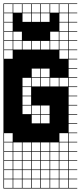

<svg xmlns="http://www.w3.org/2000/svg" viewBox="-20 -827 469 1115"><path d="M325 -803.6V-753.6H375V-803.6ZM57.1 -700H107.1V-750H57.1ZM3.6 -700H53.6V-750H3.6ZM110.7 -700H160.7V-750H110.7ZM164.3 -700H214.3V-750H164.3ZM217.9 -700H267.9V-750H217.9ZM325 -700H375V-750H325ZM271.4 -700H321.4V-750H271.4ZM325 -646.4H375V-696.4H325ZM271.4 -646.4H321.4V-696.4H271.4ZM217.9 -646.4H267.9V-696.4H217.9ZM3.6 -646.4H53.6V-696.4H3.6ZM164.3 -646.4H214.3V-696.4H164.3ZM110.7 -646.4H160.7V-696.4H110.7ZM57.1 -646.4H107.1V-696.4H57.1ZM325 -592.9H375V-642.9H325ZM57.1 -592.9H107.1V-642.9H57.1ZM271.4 -592.9H321.4V-642.9H271.4ZM217.9 -592.9H267.9V-642.9H217.9ZM3.6 -592.9H53.6V-642.9H3.6ZM164.3 -592.9H214.3V-642.9H164.3ZM110.7 -592.9H160.7V-642.9H110.7ZM325 -539.3H375V-589.3H325ZM110.7 -539.3H160.7V-589.3H110.7ZM271.4 -539.3H321.4V-589.3H271.4ZM57.1 -539.3H107.1V-589.3H57.1ZM217.9 -539.3H267.9V-589.3H217.9ZM3.6 -539.3H53.6V-589.3H3.6ZM164.3 -539.3H214.3V-589.3H164.3ZM325 -485.7H375V-535.7H325ZM3.6 -485.7H53.6V-535.7H3.6ZM217.9 -378.6H267.9V-428.6H217.9ZM164.3 -378.6H214.3V-428.6H164.3ZM271.4 -325H321.4V-375H271.4ZM110.7 -325H160.7V-375H110.7ZM164.3 -325H214.3V-375H164.3ZM325 -325H375V-375H325ZM217.9 -325H267.9V-375H217.9ZM110.7 -271.4H160.7V-321.4H110.7ZM110.7 -217.9H160.7V-267.9H110.7ZM110.7 -164.3H160.7V-214.3H110.7ZM164.3 -164.3H214.3V-214.3H164.3ZM217.9 -164.3H267.9V-214.3H217.9ZM217.9 -110.7H267.9V-160.7H217.9ZM164.3 -110.7H214.3V-160.7H164.3ZM3.6 -3.6H53.6V-53.6H3.6ZM325 -3.6H375V-53.6H325ZM110.7 50H160.7V0H110.7ZM271.4 50H321.4V0H271.4ZM57.1 50H107.1V0H57.1ZM325 50H375V0H325ZM217.9 50H267.9V0H217.9ZM3.6 50H53.6V0H3.6ZM164.3 50H214.3V0H164.3ZM164.3 103.6H214.3V53.6H164.3ZM271.4 103.6H321.4V53.6H271.4ZM57.1 103.6H107.1V53.6H57.1ZM3.6 103.6H53.6V53.6H3.6ZM217.9 103.6H267.9V53.6H217.9ZM325 103.6H375V53.6H325ZM110.7 103.6H160.7V53.6H110.7ZM217.9 157.1H267.9V107.1H217.9ZM164.3 157.1H214.3V107.1H164.3ZM325 157.1H375V107.1H325ZM110.7 157.1H160.7V107.1H110.7ZM57.1 157.1H107.1V107.1H57.1ZM3.6 157.1H53.6V107.1H3.6ZM271.4 157.1H321.4V107.1H271.4ZM164.3 210.7H214.3V160.7H164.3ZM325 210.7H375V160.7H325ZM110.7 210.7H160.7V160.7H110.7ZM217.9 210.7H267.9V160.7H217.9ZM57.1 210.7H107.1V160.7H57.1ZM3.6 210.7H53.6V160.7H3.6ZM271.4 210.7H321.4V160.7H271.4ZM325 264.3H375V214.3H325ZM164.3 264.3H214.3V214.3H164.3ZM217.9 264.3H267.9V214.3H217.9ZM110.7 264.3H160.7V214.3H110.7ZM271.4 264.3H321.4V214.3H271.4ZM3.6 264.3H53.6V214.3H3.6ZM57.1 264.3H107.1V214.3H57.1ZM271.4 -803.6V-753.6H321.4V-803.6ZM217.9 -803.6V-753.6H267.9V-803.6ZM164.3 -803.6V-753.6H214.3V-803.6ZM110.7 -803.6V-753.6H160.7V-803.6ZM57.1 -803.6V-753.6H107.1V-803.6ZM3.6 -803.6V-753.6H53.6V-803.6ZM428.6 -803.6H378.6V-753.6H428.6V-750H378.6V-700H428.6V-696.4H378.6V-646.4H428.6V-642.9H378.6V-592.9H428.6V-589.3H378.6V-539.3H428.6V-535.7H378.6V-485.7H428.6V-482.1H378.6V-432.1H428.6V-428.6H378.6V-378.6H428.6V-375H378.6V-325H428.6V-321.4H378.6V-271.4H428.6V-267.9H378.6V-217.9H428.6V-214.3H378.6V-164.3H428.6V-160.7H378.6V-110.7H428.6V-107.1H378.6V-57.1H428.6V-53.6H378.6V-3.6H428.6V0H378.6V50H428.6V53.6H378.6V103.6H428.6V107.1H378.6V157.1H428.6V160.7H378.6V210.7H428.6V214.3H378.6V264.3H428.6V267.9H0V-807.1H428.6ZM107.1 -642.9V-696.4H160.7V-642.9ZM53.6 -696.4V-750H107.1V-696.4ZM214.3 -642.9V-696.4H267.9V-642.9ZM53.6 -642.9V-696.4H107.1V-642.9ZM160.7 -589.3V-642.9H214.3V-589.3ZM107.1 -589.3V-642.9H160.7V-589.3ZM267.9 -750H321.4V-696.4H267.9ZM267.9 -696.4H321.4V-642.9H267.9ZM214.3 -642.9H267.9V-589.3H214.3ZM160.7 -696.4H214.3V-642.9H160.7Z"/></svg>

Font: Jersey 10 Charted
Style: Regular
Weight: 400
Designer: Sarah Cadigan-Fried
Version: Version 1.000; ttfautohint (v1.8.4.7-5d5b)